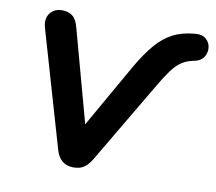

<svg xmlns="http://www.w3.org/2000/svg" viewBox="-79 -804 1017 906"><g transform="rotate(10 429.5 -351.5)"><path d="M328 9Q264 9 244 -58L82 -616Q70 -658 90 -685Q110 -712 148 -712Q178 -712 197.5 -697Q217 -682 227 -644L348 -201L522 -507Q561 -574 598 -617.5Q635 -661 679.5 -684Q724 -707 786 -712Q819 -715 837.5 -698.5Q856 -682 858.5 -657.5Q861 -633 847 -612Q833 -591 801 -585Q768 -579 744 -563Q720 -547 698 -517.5Q676 -488 649 -442L415 -46Q398 -18 378.5 -4.5Q359 9 328 9Z"/></g></svg>

Font: Nunito ExtraBold
Style: Italic
Weight: 800
Italic angle: -9°
Designer: Vernon Adams
Foundry: Vernon Adams
Version: Version 3.601; ttfautohint (v1.8.2.53-6de2)